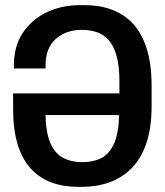

<svg xmlns="http://www.w3.org/2000/svg" viewBox="-20 -716 640 746"><path d="M282 10Q226 10 180 -7Q134 -24 100.5 -60Q67 -96 49 -153.5Q31 -211 31 -292V-353H444V-399Q444 -459 433 -498.5Q422 -538 402.5 -560Q383 -582 356.5 -591Q330 -600 298 -600Q237 -600 197 -565Q157 -530 157 -461V-450H34V-463Q34 -537 69 -589Q104 -641 162 -668.5Q220 -696 290 -696H310Q367 -696 414.5 -678.5Q462 -661 496.5 -624Q531 -587 550 -527Q569 -467 569 -382V-303Q569 -219 548.5 -159Q528 -99 491 -62Q454 -25 405 -7.5Q356 10 300 10ZM300 -86Q343 -86 374 -102Q405 -118 423 -158Q441 -198 443 -269H157Q158 -214 169 -178.5Q180 -143 199 -123Q218 -103 244 -94.5Q270 -86 300 -86Z"/></svg>

Font: Chivo Mono Medium
Style: Regular
Weight: 500
Monospace: yes
Designer: Hector Gatti
Foundry: Omnibus-Type
Version: Version 1.008